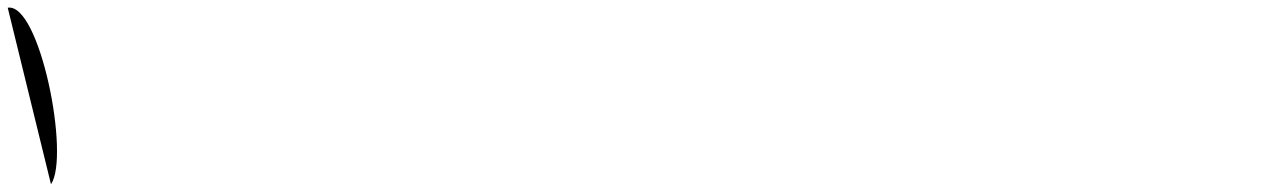

<svg xmlns="http://www.w3.org/2000/svg" viewBox="-60 -116 3334 497"><path d="M-40 -96C43 -110 122 288 72 361Z"/></svg>

Font: Passageway
Style: Light
Weight: 700
Foundry: Ascender Corporation
Version: Version 1.11